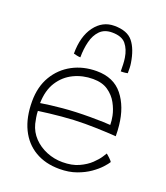

<svg xmlns="http://www.w3.org/2000/svg" viewBox="-140 -873 826 956"><g transform="rotate(20 273.0 -395.0)"><path d="M515.5 -133Q509 -122 491 -102.2Q473 -82.5 444.2 -62.2Q415.5 -42 376 -27.8Q336.5 -13.5 286 -13.5Q211.5 -13.5 157 -45.8Q102.5 -78 73.2 -138.5Q44 -199 44 -284Q44 -361.5 77.5 -417.8Q111 -474 168 -504.5Q225 -535 296 -535Q385.5 -535 433.8 -475Q482 -415 492 -319Q493.5 -305.5 494.2 -291.2Q495 -277 495 -262.5Q489.5 -263 473.2 -264Q457 -265 433.8 -266Q410.5 -267 383.8 -267.8Q357 -268.5 330.5 -268.5Q273 -268.5 207.8 -262.5Q142.5 -256.5 87.5 -248.5Q88 -231 90.8 -214.8Q93.5 -198.5 97 -183.5Q107.5 -143 136.2 -113Q165 -83 205 -66.8Q245 -50.5 289 -50.5Q339.5 -50.5 375.5 -67Q411.5 -83.5 434.8 -105.8Q458 -128 469.5 -146Q481 -164 482.5 -166.5Q485.5 -164 490.5 -159.8Q495.5 -155.5 500.8 -150.5Q506 -145.5 510 -141Q514 -136.5 515.5 -133ZM84.5 -289Q133.5 -297 198 -303Q262.5 -309 344 -309Q385.5 -309 412.2 -308Q439 -307 450 -306Q450 -328.5 445 -353Q438.5 -385 421 -417Q403.5 -449 372.2 -470.5Q341 -492 292 -492Q237.5 -492 190.8 -469.5Q144 -447 115 -402Q86 -357 84.5 -289ZM158.5 -578Q158.5 -669.5 198.5 -723.2Q238.5 -777 301 -777Q370 -777 400.2 -739.2Q430.5 -701.5 441.5 -630.5Q443.5 -618.5 443.8 -605.5Q444 -592.5 444 -578Q437.5 -576.5 431.8 -575.8Q426 -575 420.5 -574.8Q415 -574.5 408 -574.5Q408 -593.5 407.2 -611.5Q406.5 -629.5 404 -645.5Q397.5 -688 375.5 -715Q353.5 -742 302 -742Q261.5 -742 238 -718Q214.5 -694 204.8 -655.2Q195 -616.5 195 -571.5Q186.5 -571.5 176 -573.8Q165.5 -576 158.5 -578Z"/></g></svg>

Font: Grandstander Thin Thin
Style: Regular
Weight: 250
Version: Version 1.200